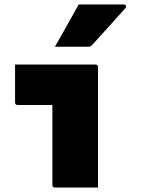

<svg xmlns="http://www.w3.org/2000/svg" viewBox="-20 -834 640 854"><path d="M213 -11Q213 -28 213 -64Q213 -100 213 -144.5Q213 -189 213 -233Q213 -277 213 -313Q213 -349 213 -367H193Q172 -367 156 -367Q140 -367 125 -367Q110 -367 94.5 -367Q79 -367 58 -367Q53 -367 50 -370Q47 -373 47 -378Q47 -421 47 -462.5Q47 -504 47 -547Q85 -547 120.5 -547Q156 -547 191 -547Q226 -547 260.5 -547Q295 -547 330.5 -547Q366 -547 405 -547Q409 -547 411 -545.5Q413 -544 414.5 -542Q416 -540 416 -535Q416 -494 416 -436.5Q416 -379 416 -317Q416 -255 416 -198Q416 -141 416 -99Q416 -82 416 -65.5Q416 -49 416 -33Q416 -17 416 0Q368 0 320 0Q272 0 224 0Q219 0 216 -3Q213 -6 213 -11ZM330 -814Q383 -814 431.5 -814Q480 -814 531 -814Q537 -814 540 -808.5Q543 -803 538 -798Q513 -770 490 -744.5Q467 -719 443 -692.5Q419 -666 389 -633Q387 -630 382 -628Q377 -626 370 -626Q334 -626 295.5 -626Q257 -626 224 -626Q242 -657 259.5 -688Q277 -719 294.5 -750.5Q312 -782 330 -814Z"/></svg>

Font: Recursive Monospace Black
Style: Regular
Weight: 900
Version: Version 1.047